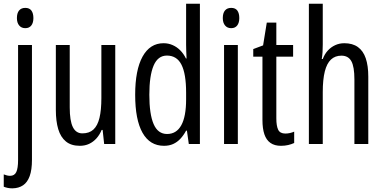

<svg xmlns="http://www.w3.org/2000/svg" viewBox="-32 -780 2078 1040"><path d="M35.2 240.2Q21.5 240.2 9.8 237.8Q-2 235.4 -11.7 231.4V164.6Q-3.4 168 5.6 170.2Q14.6 172.4 22.5 172.4Q46.4 172.4 56.2 151.9Q65.9 131.3 65.9 86.9V-536.1H141.1V86.9Q141.1 139.6 128.9 173.6Q116.7 207.5 93 223.6Q69.3 239.7 35.2 240.2ZM59.6 -682.1Q59.6 -709 71.3 -723.1Q83 -737.3 105 -737.3Q127.4 -737.3 138.2 -722.7Q148.9 -708 148.9 -682.1Q148.9 -656.7 137.7 -642.1Q126.5 -627.4 105 -627.4Q84 -627.4 71.8 -642.1Q59.6 -656.7 59.6 -682.1Z M592.3 -536.1V0H532.2L523.9 -76.2H518.6Q507.8 -49.8 490.5 -30.5Q473.1 -11.2 450.7 -0.7Q428.2 9.8 400.4 9.8Q353.5 9.8 325 -13.7Q296.4 -37.1 283.4 -80.6Q270.5 -124 270.5 -184.1V-536.1H345.7V-198.2Q345.7 -126 362.5 -91.8Q379.4 -57.6 414.1 -57.6Q451.7 -57.6 474.1 -78.4Q496.6 -99.1 506.8 -141.4Q517.1 -183.6 517.1 -248.5V-536.1Z M856.4 9.8Q779.8 9.8 740 -60.8Q700.2 -131.3 700.2 -266.6Q700.2 -400.9 740.2 -473.4Q780.3 -545.9 854 -545.9Q879.9 -545.9 902.8 -535.9Q925.8 -525.9 944.1 -507.6Q962.4 -489.3 975.1 -463.4H978.5Q977.5 -485.8 976.8 -503.7Q976.1 -521.5 976.1 -537.1V-759.8H1050.8V0H990.7L980.5 -72.3H976.1Q962.4 -46.9 945.1 -28.3Q927.7 -9.8 906 0Q884.3 9.8 856.4 9.8ZM873 -54.2Q923.8 -54.2 950 -101.6Q976.1 -148.9 976.1 -241.7V-278.3Q976.1 -380.4 950.9 -429.7Q925.8 -479 872.1 -479Q823.2 -479 800 -424.6Q776.9 -370.1 776.9 -266.6Q776.9 -162.1 800 -108.2Q823.2 -54.2 873 -54.2Z M1256.3 -536.1V0H1181.6V-536.1ZM1220.2 -737.3Q1243.2 -737.3 1253.7 -722.7Q1264.2 -708 1264.2 -682.1Q1264.2 -656.7 1252.9 -642.1Q1241.7 -627.4 1220.2 -627.4Q1199.2 -627.4 1187 -642.1Q1174.8 -656.7 1174.8 -682.1Q1174.8 -709 1186.5 -723.1Q1198.2 -737.3 1220.2 -737.3Z M1513.7 -56.6Q1525.9 -56.6 1538.1 -59.3Q1550.3 -62 1561.5 -66.9V-5.4Q1546.4 1.5 1528.8 5.6Q1511.2 9.8 1489.7 9.8Q1455.1 9.8 1432.9 -5.9Q1410.6 -21.5 1400.1 -52.5Q1389.6 -83.5 1389.6 -130.4V-473.1H1339.8V-514.2L1393.1 -534.2L1413.1 -657.7H1464.8V-536.1H1555.7V-473.1H1464.8V-139.2Q1464.8 -97.7 1474.9 -77.1Q1484.9 -56.6 1513.7 -56.6Z M1716.3 -759.8V-539.1Q1716.3 -517.6 1715.1 -497.8Q1713.9 -478 1710.9 -460.4H1716.3Q1726.1 -486.8 1743.4 -505.9Q1760.7 -524.9 1783.7 -535.4Q1806.6 -545.9 1833 -545.9Q1877.9 -545.9 1906.7 -525.1Q1935.5 -504.4 1949.2 -464.1Q1962.9 -423.8 1962.9 -364.3V0H1887.7V-349.6Q1887.7 -418.9 1871.1 -448.7Q1854.5 -478.5 1817.4 -478.5Q1783.2 -478.5 1760.7 -457.5Q1738.3 -436.5 1727.3 -392.8Q1716.3 -349.1 1716.3 -280.8V0H1641.1V-759.8Z"/></svg>

Font: Open Sans Condensed
Style: Regular
Weight: 400
Width: 3
Designer: Monotype Design Team
Foundry: Monotype Imaging Inc.
Version: Version 3.000